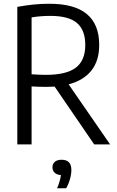

<svg xmlns="http://www.w3.org/2000/svg" viewBox="-20 -768 621 1021"><path d="M481 0 270.5 -307.5Q249.5 -306 226.5 -306Q185.5 -306 148 -308.5V0H72V-731.5Q116.5 -739.5 157 -743.8Q197.5 -748 243 -748Q376 -748 441.8 -693.2Q507.5 -638.5 507.5 -529.5Q508 -446.5 466.5 -393.5Q425 -340.5 345 -319.5L565.5 0ZM433.5 -528.5Q433.5 -608 389.2 -645.8Q345 -683.5 248 -683.5Q194.5 -683.5 148 -675.5V-373Q192 -370 224.5 -370Q333 -370 383.2 -408.2Q433.5 -446.5 433.5 -528.5ZM359.5 136Q359.5 158 352.2 184Q345 210 332 233H283.5Q300 195.5 304 163Q282.5 161.5 270.8 150.5Q259 139.5 259 121.5Q259 103 271.8 92.2Q284.5 81.5 308 81.5Q359.5 81.5 359.5 136Z"/></svg>

Font: Encode Sans Condensed
Style: Regular
Weight: 400
Width: 3
Designer: Multiple Designers
Foundry: Impallari Type
Version: Version 2.000